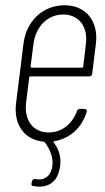

<svg xmlns="http://www.w3.org/2000/svg" viewBox="-20 -530 398 729"><path d="M330 -250 344 -363C355 -449 307 -510 225 -510C142 -510 79 -449 69 -363L41 -138C31 -57 72 1 146 8C147 8 149 9 150 10C171 38 186 74 177 110C167 147 141 155 115 150C109 148 104 151 102 157L100 165C98 172 100 175 105 176C140 184 189 177 204 121C214 86 212 47 184 11C182 9 183 7 186 6C246 -4 291 -45 309 -105C312 -112 307 -116 301 -116L284 -117C278 -117 275 -114 272 -108C255 -60 215 -27 165 -27C106 -27 71 -73 79 -140L91 -236C91 -238 93 -240 95 -240H319C325 -240 330 -244 330 -250ZM220 -475C279 -475 315 -429 306 -362L296 -277C296 -275 293 -273 292 -273H99C98 -273 96 -275 96 -277L107 -362C115 -429 161 -475 220 -475Z"/></svg>

Font: Barlow Condensed ExtraLight
Style: Italic
Weight: 275
Width: 3
Italic angle: -7°
Designer: Jeremy Tribby
Foundry: Tribby Type
Version: Version 1.422;hotconv 1.0.109;makeotfexe 2.5.65596